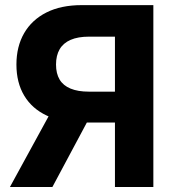

<svg xmlns="http://www.w3.org/2000/svg" viewBox="-20 -748 697 768"><path d="M593.4 0H439.8V-601.4H336.1Q291.9 -601.4 262.5 -588.6Q233 -575.8 218.6 -551Q204.1 -526.2 204.1 -489.8Q204.1 -453.7 218.5 -429.7Q232.8 -405.7 262.3 -393.6Q291.7 -381.4 335.7 -381.4H502.3V-257.8H310.5Q227 -257.8 167.6 -285.4Q108.2 -313.1 77 -365.2Q45.7 -417.4 45.7 -489.8Q45.7 -561.9 76.6 -615.4Q107.5 -668.8 165.9 -698.2Q224.2 -727.5 306.8 -727.5H593.4ZM189.6 0H19.7L200.8 -331.2H366.6Z"/></svg>

Font: GitLab Sans
Style: Regular
Weight: 400
Designer: Rasmus Andersson
Foundry: Modifications by GitLab B.V., manufactured by rsms
Version: Version 4.000;git-c8fb6b7